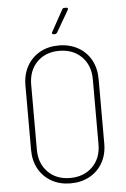

<svg xmlns="http://www.w3.org/2000/svg" viewBox="-60 -942 654 993"><g transform="rotate(-5 267.0 -445.5)"><path d="M77 -182V-517Q77 -573 101 -616.5Q125 -660 168 -684Q211 -708 266 -708Q322 -708 365.5 -684Q409 -660 433 -616.5Q457 -573 457 -517V-182Q457 -126 433 -83Q409 -40 365.5 -16Q322 8 266 8Q211 8 168 -16Q125 -40 101 -83Q77 -126 77 -182ZM427 -181V-518Q427 -591 382.5 -635.5Q338 -680 266 -680Q195 -680 151 -635.5Q107 -591 107 -518V-181Q107 -109 151 -64.5Q195 -20 266 -20Q338 -20 382.5 -64.5Q427 -109 427 -181ZM239 -780 301 -892Q304 -899 313 -899H322Q328 -899 330 -895.5Q332 -892 329 -887L264 -775Q259 -768 252 -768H246Q240 -768 238 -771.5Q236 -775 239 -780Z"/></g></svg>

Font: Barlow Semi Condensed Thin
Style: Regular
Weight: 250
Width: 4
Designer: Jeremy Tribby
Foundry: Tribby Type
Version: Version 1.408